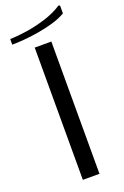

<svg xmlns="http://www.w3.org/2000/svg" viewBox="-201 -905 617 955"><g transform="rotate(-20 107.0 -428.0)"><path d="M62 -700H150V0H62ZM244 -856 252 -854V-812Q223 -795 184.5 -783.5Q146 -772 104 -765Q62 -758 25 -755Q-12 -752 -38 -752V-782Q-3 -782 48 -789.5Q99 -797 152 -813.5Q205 -830 244 -856Z"/></g></svg>

Font: Phudu
Style: Regular
Weight: 400
Version: Version 1.005;gftools[0.9.23]